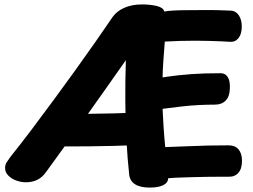

<svg xmlns="http://www.w3.org/2000/svg" viewBox="-20 -812 1145 868"><path d="M188 -34Q171 -10 148.5 1Q126 12 97 12Q75 12 53 4Q31 -4 16.5 -19.5Q2 -35 3 -55Q4 -69 10.5 -79Q17 -89 28 -104Q73 -160 122 -225Q171 -290 221.5 -358.5Q272 -427 320.5 -494.5Q369 -562 412 -623.5Q455 -685 489 -735Q508 -762 542.5 -777Q577 -792 622 -792Q659 -792 688.5 -785Q718 -778 723 -760Q739 -763 766.5 -764.5Q794 -766 828 -766Q862 -766 897.5 -766.5Q933 -767 966 -766Q999 -765 1024 -764Q1046 -763 1059.5 -743Q1073 -723 1073 -692Q1073 -658 1058 -639.5Q1043 -621 1019 -623Q1007 -624 983.5 -625Q960 -626 929 -627Q898 -628 863.5 -628Q829 -628 793 -627Q757 -626 725 -624Q724 -606 722 -583Q720 -560 718.5 -537Q717 -514 716 -494Q715 -474 715 -462Q754 -468 785.5 -471.5Q817 -475 846 -477Q875 -479 906.5 -480Q938 -481 978 -481Q999 -481 1010 -463Q1021 -445 1019 -411Q1018 -375 1000 -357Q982 -339 952 -339Q914 -339 876.5 -337Q839 -335 799.5 -330.5Q760 -326 715 -320Q716 -304 717 -283Q718 -262 719.5 -238Q721 -214 723 -190.5Q725 -167 727 -147Q787 -149 832.5 -151Q878 -153 921 -154Q964 -155 1014 -155Q1043 -155 1058.5 -136.5Q1074 -118 1074 -85Q1074 -49 1057.5 -30.5Q1041 -12 1013 -13Q998 -13 971 -13Q944 -13 911 -12.5Q878 -12 845.5 -11Q813 -10 785 -9Q757 -8 740 -6Q740 14 718 25Q696 36 657 36Q614 36 590.5 21Q567 6 564 -23Q556 -96 551.5 -181Q547 -266 546.5 -357.5Q546 -449 549 -540Q499 -469 453 -403.5Q407 -338 362.5 -276Q318 -214 275 -154Q232 -94 188 -34ZM269 -150Q252 -150 241 -168Q230 -186 230 -224Q230 -262 243 -279.5Q256 -297 285 -297Q331 -297 386.5 -297.5Q442 -298 498 -299.5Q554 -301 599 -303Q621 -303 630 -286.5Q639 -270 639 -231Q639 -192 630 -174Q621 -156 599 -156Q554 -154 498 -152.5Q442 -151 382.5 -150.5Q323 -150 269 -150Z"/></svg>

Font: Playpen Sans
Style: Bold
Weight: 700
Designer: Laura Meseguer, Veronika Burian, José Scaglione
Foundry: TypeTogether
Version: Version 1.001